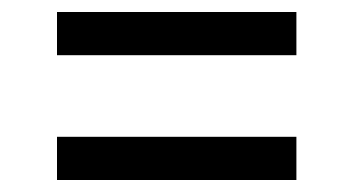

<svg xmlns="http://www.w3.org/2000/svg" viewBox="-20 -451 590 320"><path d="M75 -359V-431H474V-359ZM75 -151V-223H474V-151Z"/></svg>

Font: DM Sans 17pt
Style: Regular
Weight: 400
Version: Version 4.004;gftools[0.9.30]